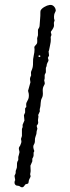

<svg xmlns="http://www.w3.org/2000/svg" viewBox="-20 -770 290 795"><path d="M96.2 -394 106 -429.2 104 -442.9Q104 -448.2 108.9 -458Q108.9 -460 108.4 -465.3Q107.9 -470.7 108.9 -473.6Q109.9 -476.6 112.8 -483.4Q117.2 -494.6 116.7 -510.3Q116.2 -525.4 119.6 -539.6Q123 -553.7 123 -565.9L122.1 -574.2Q122.1 -577.1 125 -580.1Q127.9 -583 131.3 -587.4Q134.8 -591.8 134.3 -600.1Q133.8 -608.9 133.8 -611.8L137.2 -624V-646Q137.2 -648.4 140.6 -653.3Q144 -658.2 144 -664.1L147 -704.6Q147 -726.1 147.9 -726.1Q151.9 -734.4 163.6 -741.2Q174.8 -748 185.5 -749.5Q196.3 -751 203.6 -743.2Q210.9 -735.4 210.9 -725.1L206.1 -714.8Q204.1 -710.9 203.6 -701.2Q203.1 -691.4 206.1 -686L203.1 -675.8Q203.1 -672.9 203.6 -664.6Q204.1 -656.2 190.9 -639.2Q189.9 -636.7 191.4 -632.8Q192.9 -628.9 192.9 -626Q192.9 -623 189.9 -617.2Q189.9 -614.3 190.4 -606.4Q190.9 -598.6 187 -581.1Q183.1 -564.5 183.1 -562L181.2 -557.1L183.1 -540L178.2 -530.3Q178.2 -528.8 180.2 -523.9Q182.1 -519 177.2 -511.7Q172.9 -504.4 172.9 -496.1Q169.9 -490.2 169.9 -488.8V-470.2L165 -460V-445.8L163.1 -437Q163.1 -435.1 164.6 -430.2Q166 -424.8 165 -421.9Q164.1 -418.9 161.1 -414.1Q155.8 -405.3 157.2 -389.6Q158.7 -373.5 153.8 -364.7Q148.9 -356 148.4 -343.3Q147.9 -330.1 146 -323.7Q144 -317.9 144.5 -314Q145 -310.1 145 -309.1L138.2 -293.9L139.2 -287.1L137.2 -272.9L138.2 -261.2Q138.2 -257.3 131.8 -249L134.8 -236.8Q130.9 -225.6 131.3 -221.7Q131.8 -216.3 127.9 -207Q124 -197.3 124.5 -188Q125 -178.7 120.1 -170.9Q114.7 -163.1 122.1 -144.5L119.1 -138.2V-126.5Q119.1 -121.6 113.8 -112.8Q113.8 -107.4 113.8 -102.1L106 -84L106.9 -63Q106.9 -57.6 105.5 -52.7Q104 -47.9 106 -43.9Q107.9 -40 105.5 -36.1Q103 -31.2 101.6 -28.3Q100.1 -25.4 99.6 -23.4Q99.1 -22 98.6 -17.1Q98.1 -12.2 96.2 -9.8Q94.7 -8.8 90.8 -8.3Q86.9 -7.8 85.4 -6.8Q84 -5.9 80.6 -0.5Q77.1 4.9 73.2 5.4Q67.4 6.3 63.5 2.4Q59.1 -1 53.2 -1Q42.5 -1 40 -12.2Q40 -21 43 -23.9L40 -42Q44.9 -51.8 44.9 -53.7V-59.6Q44.9 -64 47.9 -69.8Q50.8 -75.7 50.3 -85.9Q49.8 -96.2 52.2 -101.1Q55.2 -106 55.7 -107.4Q56.2 -108.9 55.7 -113.3Q55.2 -117.2 55.7 -120.1Q56.2 -123 58.1 -128.9Q60.1 -134.8 60.5 -138.7Q61 -142.6 59.1 -148.4Q55.7 -158.7 63 -166Q69.8 -180.2 68.4 -186.5Q66.9 -192.9 66.9 -194.8L70.8 -207V-235.8Q70.8 -236.8 71.8 -238.8Q72.3 -240.2 73.2 -242.2Q74.2 -244.1 73.7 -248.5Q73.2 -252.9 74.2 -254.9L81.1 -271L79.1 -293L84 -304.2V-320.8Q84 -322.3 88.9 -327.1Q88.9 -330.1 88.4 -336.9Q87.9 -343.8 94.2 -354Q101.1 -364.3 99.1 -381.8ZM140.1 -540Q138.2 -538.1 140.1 -535.2Q142.1 -532.2 146 -535.2Q149.9 -538.1 144 -541Z"/></svg>

Font: AntiqueNobleLightItalic
Style: LightItalic
Weight: 400
Version: Version 001.000